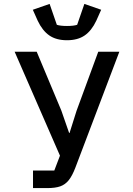

<svg xmlns="http://www.w3.org/2000/svg" viewBox="-20 -963 680 983"><path d="M149 -90H258L287 -166L55 -698H168L294 -397L334 -282H336L372 -396L483 -698H591L366 -105Q350 -63 332 -40.5Q314 -18 288.5 -9Q263 0 222 0H149ZM173 -857 148 -913 234 -943 271 -836Q289 -830 323 -830Q357 -830 375 -836L412 -943L498 -913L473 -857Q449 -806 413.5 -781.5Q378 -757 323 -757Q268 -757 232.5 -781.5Q197 -806 173 -857Z"/></svg>

Font: Writer Medium
Style: Regular
Weight: 500
Monospace: yes
Designer: Mike Abbink, Paul van der Laan, Pieter van Rosmalen
Foundry: Bold Monday
Version: Version 2.001 2020